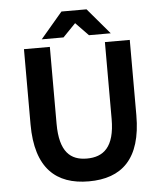

<svg xmlns="http://www.w3.org/2000/svg" viewBox="-57 -869 788 931"><g transform="rotate(-5 337.5 -404.0)"><path d="M338 12C498 12 595 -74 595 -288V-654H474V-280C474 -142 418 -99 338 -99C259 -99 206 -142 206 -280V-654H80V-288C80 -74 179 12 338 12ZM338 -758 400 -694H506L399 -820H277L170 -694H276Z"/></g></svg>

Font: Falling Sky
Style: Med
Weight: 500
Designer: Paul D. Hunt
Foundry: Adobe Systems Incorporated
Version: Version 1.02